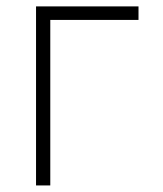

<svg xmlns="http://www.w3.org/2000/svg" viewBox="-20 -565 496 585"><path d="M402 -545.5V-504.3H133.2V0H89.8V-545.5Z"/></svg>

Font: Inter Extra Light BETA
Style: Regular
Weight: 200
Designer: Rasmus Andersson
Foundry: rsms
Version: Version 3.011;git-f93a4a705